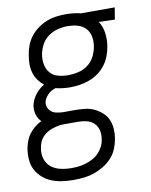

<svg xmlns="http://www.w3.org/2000/svg" viewBox="-103 -591 688 876"><g transform="rotate(-10 240.5 -152.5)"><path d="M167 223Q141 223 115.5 219.5Q90 216 67 207Q44 198 25.5 182Q7 166 -4.5 144.5Q-16 123 -18 97.5Q-20 72 -16 46Q-13 29 -6.5 11.5Q0 -6 11 -20.5Q22 -35 36.5 -47Q51 -59 68 -67Q54 -81 48 -100.5Q42 -120 45 -142Q50 -168 67 -191Q84 -214 109 -229Q94 -241 82.5 -257Q71 -273 65.5 -292.5Q60 -312 60 -332.5Q60 -353 64 -374Q67 -396 75.5 -418Q84 -440 98.5 -458.5Q113 -477 132.5 -491Q152 -505 173.5 -513.5Q195 -522 217.5 -525Q240 -528 262 -528Q277 -528 293 -526.5Q309 -525 323 -522L329 -520H488L479 -465L405 -467Q421 -443 425 -412Q429 -381 424 -350Q420 -328 412 -306.5Q404 -285 389.5 -266Q375 -247 355.5 -233Q336 -219 314 -211Q292 -203 269.5 -199.5Q247 -196 226 -196Q208 -196 191 -198Q174 -200 158 -204Q148 -201 139 -196Q130 -191 122.5 -183.5Q115 -176 109.5 -167Q104 -158 102 -148Q100 -135 105 -123Q110 -111 120 -103.5Q130 -96 143 -93.5Q156 -91 169 -90H233Q256 -90 278 -87Q300 -84 319 -74.5Q338 -65 354 -50.5Q370 -36 378 -16.5Q386 3 387.5 25.5Q389 48 385 71Q381 94 371.5 117Q362 140 344.5 158.5Q327 177 305 190Q283 203 260.5 210.5Q238 218 214 220.5Q190 223 167 223ZM226 -252Q249 -252 272.5 -257.5Q296 -263 316 -277.5Q336 -292 347.5 -314Q359 -336 363 -359Q367 -380 364 -401.5Q361 -423 349 -439Q337 -455 317.5 -463Q298 -471 277 -472L262 -473H261Q239 -473 215 -467Q191 -461 171 -446.5Q151 -432 139.5 -410Q128 -388 124 -366Q120 -342 124.5 -319Q129 -296 143 -280Q157 -264 179.5 -258Q202 -252 226 -252ZM167 168Q184 168 201 166Q218 164 234 159Q250 154 266 145.5Q282 137 294.5 124Q307 111 315 95Q323 79 325 62Q329 42 324.5 22Q320 2 306.5 -11.5Q293 -25 273.5 -30Q254 -35 233 -35H166Q153 -35 140 -32.5Q127 -30 113.5 -25.5Q100 -21 88 -13.5Q76 -6 66.5 4.5Q57 15 52 28Q47 41 45 54Q40 80 47.5 104Q55 128 73.5 142.5Q92 157 116.5 162.5Q141 168 167 168Z"/></g></svg>

Font: Iosevka SS18 Light
Style: Italic
Weight: 300
Italic angle: -9°
Monospace: yes
Designer: Belleve Invis
Foundry: Belleve Invis
Version: Version 25.1.1; ttfautohint (v1.8.4)